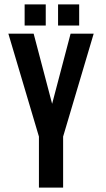

<svg xmlns="http://www.w3.org/2000/svg" viewBox="-20 -853 484 873"><path d="M157 -232 18 -700H133L217 -381L301 -700H406L267 -232V0H157ZM188 -833V-737H92V-833ZM340 -833V-737H244V-833Z"/></svg>

Font: Bebas Neue Bold
Style: Regular
Weight: 700
Designer: Ryoichi Tsunekawa & LGV (GE)
Foundry: Free Software Foundation, Inc.
Version: Version 1.003 August 13, 2016